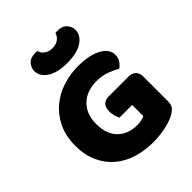

<svg xmlns="http://www.w3.org/2000/svg" viewBox="-240 -994 1145 1145"><g transform="rotate(-45 332.0 -421.5)"><path d="M614 -99Q614 -68 603 -53Q592 -38 568 -24Q554 -16 533 -8.5Q512 -1 487 4.5Q462 10 434.5 13Q407 16 380 16Q308 16 245 -3.5Q182 -23 135.5 -62.5Q89 -102 62 -161Q35 -220 35 -298Q35 -380 64.5 -441Q94 -502 142.5 -542.5Q191 -583 253.5 -603Q316 -623 382 -623Q477 -623 532.5 -592.5Q588 -562 588 -513Q588 -487 575 -468Q562 -449 545 -438Q520 -453 482.5 -467.5Q445 -482 398 -482Q314 -482 264.5 -434Q215 -386 215 -301Q215 -255 228.5 -221.5Q242 -188 265 -166.5Q288 -145 318 -134.5Q348 -124 382 -124Q404 -124 421 -128Q438 -132 447 -137V-231H340Q334 -242 328.5 -260Q323 -278 323 -298Q323 -334 339.5 -350Q356 -366 382 -366H551Q581 -366 597.5 -349.5Q614 -333 614 -303ZM351 -681Q267 -681 222 -711.5Q177 -742 177 -787Q177 -813 196.5 -836Q216 -859 257 -859Q262 -859 266 -859Q270 -859 275 -858Q280 -836 300 -821Q320 -806 351 -806Q382 -806 401.5 -821Q421 -836 427 -858Q432 -859 436 -859Q440 -859 445 -859Q486 -859 505.5 -836Q525 -813 525 -787Q525 -742 480 -711.5Q435 -681 351 -681Z"/></g></svg>

Font: Baloo
Style: Regular
Weight: 400
Designer: Sarang Kulkarni and Ek Type
Foundry: Ek Type
Version: Version 1.100;PS 1.000;hotconv 1.0.88;makeotf.lib2.5.647800;